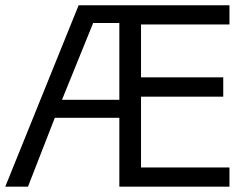

<svg xmlns="http://www.w3.org/2000/svg" viewBox="-38 -699 912 719"><path d="M821.3 0H408.9V-257.9H167.3L66.8 0H-18.3L256.4 -679.2H821.3V-607.4H490.1V-409.4H798V-337.1H490.1V-71.8H821.3ZM408.9 -325.2V-612.9H310.9L194.1 -325.2Z"/></svg>

Font: Shan Wanhai
Style: Regular
Weight: 400
Designer: Khon Soe Zaw Thu
Foundry: Shan Unicode
Version: Version 1.00 June 3, 2017, initial release